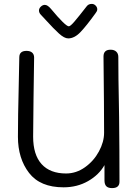

<svg xmlns="http://www.w3.org/2000/svg" viewBox="-20 -963 707 985"><path d="M591 -362Q593 -192 593 -31Q593 2 555 2Q535 2 525.5 -7.5Q516 -17 516 -38V-116Q488 -66 432 -34Q376 -2 306 -2Q186 -2 129 -76Q72 -150 72 -261Q72 -315 73 -377Q74 -439 75 -472Q77 -539 79 -669Q79 -702 116 -702Q135 -702 145 -693Q155 -684 155 -668Q155 -638 152 -458Q150 -330 150 -262Q150 -169 193.5 -121Q237 -73 319 -73Q371 -73 416 -105Q461 -137 487.5 -186Q514 -235 514 -282Q514 -406 511 -673Q511 -708 547 -708Q566 -708 576.5 -698Q587 -688 587 -671Q587 -563 590 -426Q590 -385 591 -362ZM479 -915Q479 -910 476.5 -905Q474 -900 470 -895Q424 -831 393 -798.5Q362 -766 330 -766Q310 -766 282.5 -791Q255 -816 217 -858L190 -887Q180 -897 180 -909Q180 -920 189.5 -929Q199 -938 210 -938Q224 -938 241 -918Q316 -828 333 -828Q341 -828 362 -852.5Q383 -877 425 -931Q434 -943 451 -943Q462 -943 470.5 -934.5Q479 -926 479 -915Z"/></svg>

Font: Mali
Style: Regular
Weight: 400
Version: Version 1.000; ttfautohint (v1.6)